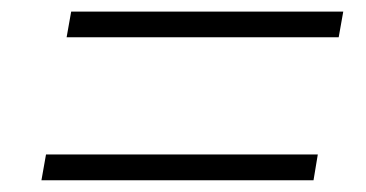

<svg xmlns="http://www.w3.org/2000/svg" viewBox="-20 -510 626 328"><path d="M93.8 -446.3 101.6 -490.2H566.4L558.6 -446.3ZM50.8 -202.1 58.6 -246.1H522.9L515.6 -202.1Z"/></svg>

Font: Cascadia Mono ExtraLight
Style: Italic
Weight: 200
Italic angle: -10°
Monospace: yes
Designer: Aaron Bell
Foundry: Saja Typeworks
Version: Version 2404.023; ttfautohint (v1.8.4)